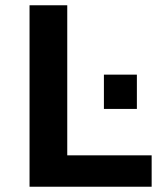

<svg xmlns="http://www.w3.org/2000/svg" viewBox="-20 -708 595 728"><path d="M92 0V-688H235V-119H555V0ZM374 -295V-425H499V-295Z"/></svg>

Font: Saira SemiExpanded SemiBold
Style: Regular
Weight: 600
Width: 6
Designer: Hector Gatti with collaboration of the Omnibus-Type team
Foundry: Omnibus-Type
Version: Version 1.101